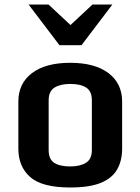

<svg xmlns="http://www.w3.org/2000/svg" viewBox="-20 -811 616 842"><path d="M288.1 11.2Q164.1 11.2 112.3 -34.7Q60.5 -80.6 60.5 -158.7V-365.2Q60.5 -445.3 120.4 -490.5Q180.2 -535.6 288.1 -535.6Q395.5 -535.6 455.6 -490.5Q515.6 -445.3 515.6 -365.2V-158.7Q515.6 -106.9 494.1 -68.6Q472.7 -30.3 423.1 -9.5Q373.5 11.2 288.1 11.2ZM288.1 -81.1Q330.6 -81.1 356.7 -96.9Q382.8 -112.8 382.8 -152.8V-371.1Q382.8 -411.1 357.9 -427Q333 -442.9 288.1 -442.9Q245.1 -442.9 219.2 -427Q193.4 -411.1 193.4 -371.1V-152.8Q193.4 -112.8 217.8 -96.9Q242.2 -81.1 288.1 -81.1ZM240.7 -612.8 105.5 -791H192.9L289.1 -701.2L385.3 -791H472.7L337.4 -612.8Z"/></svg>

Font: Monda
Style: Bold
Weight: 700
Designer: Vernon Adams
Foundry: Vernon Adams
Version: Version 2.100; ttfautohint (v1.8.3)